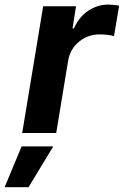

<svg xmlns="http://www.w3.org/2000/svg" viewBox="-78 -573 533 827"><path d="M17.6 0 107.9 -545.9H249.5L234.4 -450.7H240.2Q263.2 -501 302.7 -527.1Q342.3 -553.2 388.2 -553.2Q413.1 -553.2 435.1 -548.3L413.1 -417.5Q402.8 -420.9 384.8 -422.9Q366.7 -424.8 351.1 -424.8Q300.3 -424.8 262 -393.1Q223.6 -361.3 215.3 -310.5L164.1 0ZM-58.1 233.4 15.1 57.6H151.4L44.9 233.4Z"/></svg>

Font: Inter
Style: Bold Italic
Weight: 700
Italic angle: -9.39999°
Designer: Rasmus Andersson
Foundry: rsms
Version: Version 4.001;git-9221beed3